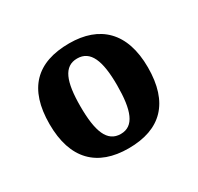

<svg xmlns="http://www.w3.org/2000/svg" viewBox="-86 -819 555 539"><g transform="rotate(-30 191.0 -549.5)"><path d="M191 -380C295 -380 351 -436 351 -550C351 -664 291 -719 193 -719C87 -719 32 -664 32 -550C32 -436 90 -380 191 -380ZM192 -426C148 -426 132 -469 132 -550C132 -630 148 -671 191 -671C234 -671 251 -630 251 -550C251 -469 235 -426 192 -426Z"/></g></svg>

Font: Noto Serif Tamil Condensed
Style: Bold Italic
Weight: 700
Width: 3
Italic angle: -12°
Designer: Indian Type Foundry, Tom Grace, and the Monotype Design Team
Foundry: Monotype Imaging Inc.
Version: Version 2.003